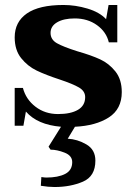

<svg xmlns="http://www.w3.org/2000/svg" viewBox="-20 -500 541 771"><path d="M281 9 252 57Q291 59 327 80Q363 101 363 145Q363 208 313 229.5Q263 251 199 251Q174 251 144 246L146 211Q160 213 166 213Q213 213 241.5 198.5Q270 184 270 151Q270 125 239.5 113Q209 101 183 101L175 89L225 9Q130 1 84 -52L74 5H39V-147H72Q84 -101 122.5 -71.5Q161 -42 213 -42Q264 -42 293 -59Q322 -76 322 -110Q322 -134 297.5 -148.5Q273 -163 219 -181Q164 -199 127.5 -216.5Q91 -234 65 -266.5Q39 -299 39 -350Q39 -412 88 -446Q137 -480 235 -480Q283 -480 331.5 -465.5Q380 -451 406 -423L416 -480H451V-330H417Q407 -372 369.5 -399Q332 -426 280 -426Q236 -426 209.5 -410.5Q183 -395 183 -368Q183 -341 208.5 -326.5Q234 -312 291 -294Q347 -278 382.5 -261.5Q418 -245 443.5 -213Q469 -181 469 -130Q469 -62 417 -28.5Q365 5 281 9Z"/></svg>

Font: Taviraj DemiBold
Style: Regular
Weight: 600
Designer: Katatrad Team
Foundry: CadsonDemak
Version: Version 1.030